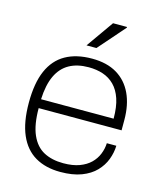

<svg xmlns="http://www.w3.org/2000/svg" viewBox="-111 -804 753 897"><g transform="rotate(15 266.0 -355.5)"><path d="M265 12Q194 12 143.5 -17.5Q93 -47 66.5 -108Q40 -169 40 -263Q40 -358 66.5 -418.5Q93 -479 145 -508.5Q197 -538 273 -538Q345 -538 393.5 -509Q442 -480 467 -426.5Q492 -373 492 -300V-250H91Q91 -170 112.5 -121.5Q134 -73 173.5 -52Q213 -31 268 -31Q314 -31 346 -43Q378 -55 398.5 -75Q419 -95 429.5 -121Q440 -147 441 -174H487Q486 -140 473.5 -107Q461 -74 435 -47Q409 -20 367 -4Q325 12 265 12ZM91 -293H442Q442 -350 429 -388.5Q416 -427 392.5 -450.5Q369 -474 337.5 -484.5Q306 -495 268 -495Q213 -495 174.5 -473.5Q136 -452 115 -407.5Q94 -363 91 -293ZM231 -591 324 -723H391L392 -720L279 -591Z"/></g></svg>

Font: Archivo Thin
Style: Regular
Weight: 250
Designer: Hector Gatti
Foundry: Omnibus-Type
Version: Version 2.001